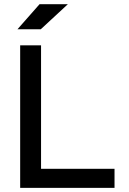

<svg xmlns="http://www.w3.org/2000/svg" viewBox="-20 -914 626 934"><path d="M78.1 0V-693.4H179.7V0ZM78.1 0V-92.8H537.1V0ZM64.9 -771.5 172.4 -893.6H310.1L178.2 -771.5Z"/></svg>

Font: Cascadia Mono
Style: Regular
Weight: 400
Monospace: yes
Designer: Aaron Bell
Foundry: Saja Typeworks
Version: Version 2404.023